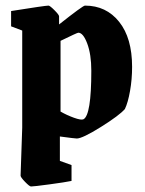

<svg xmlns="http://www.w3.org/2000/svg" viewBox="-20 -488 524 692"><path d="M91.8 184.1Q86.4 184.1 70.3 167.5Q54.2 150.9 54.2 145L60.1 -27.8V-377.9L20 -393.1V-448.2Q143.1 -467.8 154.8 -467.8Q159.7 -467.8 176.3 -451.2Q192.9 -434.6 192.9 -429.2V-399.9Q278.8 -467.8 286.1 -467.8Q362.8 -467.8 409.4 -409.4Q456.1 -351.1 456.1 -247.1Q456.1 -202.1 448.7 -160.4Q441.4 -118.7 430.2 -95.2Q410.6 -72.3 343.8 -30.5Q276.9 11.2 256.8 11.2Q250 11.2 195.8 3.9V91.8L237.8 106.9V164.1Q214.8 168.9 158.2 176.5Q101.6 184.1 91.8 184.1ZM280.8 -58.1Q309.1 -72.8 309.1 -232.9Q309.1 -292 294.4 -331.1Q279.8 -370.1 262.2 -370.1Q258.3 -370.1 198.2 -340.8V-85.9Q220.2 -73.2 246.3 -63.7Q272.5 -54.2 280.8 -58.1Z"/></svg>

Font: Grenze
Style: Bold
Weight: 700
Designer: Renata Polastri
Foundry: Omnibus-Type
Version: Version 1.002;PS 001.002;hotconv 1.0.88;makeotf.lib2.5.64775